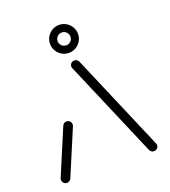

<svg xmlns="http://www.w3.org/2000/svg" viewBox="-129 -790 781 884"><g transform="rotate(-20 261.5 -348.0)"><path d="M48.1 0Q42.2 0 37 -3Q31.9 -5.9 28.9 -11.1Q25.9 -16.3 25.9 -22.2Q25.9 -26.7 27.8 -31.1L121.9 -254.1Q124.8 -260 130.2 -263.5Q135.6 -267 142.2 -267Q148.1 -267 153.3 -264.1Q158.5 -261.1 161.5 -255.9Q164.4 -250.7 164.4 -244.8Q164.4 -240.4 162.6 -235.9L68.5 -13Q65.6 -7 60.2 -3.5Q54.8 0 48.1 0ZM497 -22.2Q497 -16.3 494.1 -11.1Q491.1 -5.9 485.9 -3Q480.7 0 474.8 0Q468.1 0 462.8 -3.5Q457.4 -7 454.4 -13L251.5 -487.4Q249.3 -491.5 249.3 -496.3Q249.3 -502.2 252.2 -507.4Q255.2 -512.6 260.4 -515.6Q265.6 -518.5 271.5 -518.5Q278.1 -518.5 283.5 -515Q288.9 -511.5 291.9 -505.6L494.8 -31.1Q497 -27.4 497 -22.2ZM293 -627.8Q293 -640.7 283.7 -650Q274.4 -659.3 261.5 -659.3Q248.5 -659.3 239.3 -650Q230 -640.7 230 -627.8Q230 -614.8 239.3 -605.6Q248.5 -596.3 261.5 -596.3Q274.4 -596.3 283.7 -605.6Q293 -614.8 293 -627.8ZM193 -627.8Q193 -646.3 202.2 -662Q211.5 -677.8 227.2 -687Q243 -696.3 261.5 -696.3Q280 -696.3 295.7 -687Q311.5 -677.8 320.7 -662Q330 -646.3 330 -627.8Q330 -609.3 320.7 -593.5Q311.5 -577.8 295.7 -568.5Q280 -559.3 261.5 -559.3Q243 -559.3 227.2 -568.5Q211.5 -577.8 202.2 -593.5Q193 -609.3 193 -627.8Z"/></g></svg>

Font: 26F Galaxy Sans
Style: Regular
Weight: 400
Designer: C₂₉H₂₅N₃O₅
Version: Version 1.100;FEAKit 1.0